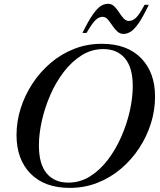

<svg xmlns="http://www.w3.org/2000/svg" viewBox="-20 -950 816 982"><path d="M773 -455.5Q773 -386.5 752 -319.2Q731 -252 692 -192.5Q653 -133 598.8 -87Q544.5 -41 478.2 -15Q412 11 337 11Q208 11 136.2 -62Q64.5 -135 64.5 -259.5Q64.5 -328.5 85.8 -395.8Q107 -463 146 -522.5Q185 -582 239 -628Q293 -674 359.2 -700Q425.5 -726 500.5 -726Q629.5 -726 701.2 -653Q773 -580 773 -455.5ZM179 -206Q179 -111 218.5 -63.5Q258 -16 329.5 -16Q389.5 -16 440.5 -48Q491.5 -80 531.8 -133Q572 -186 600.5 -251Q629 -316 644 -383Q659 -450 659 -509Q659 -604 619.2 -651.5Q579.5 -699 508.5 -699Q448.5 -699 397.5 -667Q346.5 -635 306 -582Q265.5 -529 237.2 -464Q209 -399 194 -332Q179 -265 179 -206ZM741 -925.5Q711 -862.5 688.5 -830.5Q666 -798.5 647.8 -787.5Q629.5 -776.5 612 -776.5Q593 -776.5 579.2 -789.8Q565.5 -803 554 -820.2Q542.5 -837.5 531 -850.8Q519.5 -864 504.5 -864Q486 -864 468.5 -847.2Q451 -830.5 422.5 -781.5H401.5Q432.5 -844 455 -876Q477.5 -908 495.5 -919.2Q513.5 -930.5 532 -930.5Q551.5 -930.5 564.8 -917.2Q578 -904 589 -886.8Q600 -869.5 612 -856.2Q624 -843 640 -843Q659 -843 676.2 -859.8Q693.5 -876.5 719.5 -925.5Z"/></svg>

Font: Newsreader Display Medium
Style: Italic
Weight: 500
Italic angle: -17°
Designer: Hugues Gentile
Foundry: Production Type
Version: Version 1.001